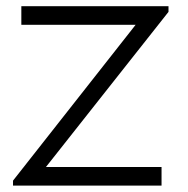

<svg xmlns="http://www.w3.org/2000/svg" viewBox="-20 -582 590 602"><path d="M486.5 -58.3H124L508.3 -544.8V-562.5H46.9V-504.2H405.2L20.8 -15.6V0H486.5Z"/></svg>

Font: Manrope3 Light
Style: Regular
Weight: 300
Designer: Mikhail Sharanda
Foundry: Mikhail Sharanda
Version: Version 3.000;PS 003.000;hotconv 1.0.88;makeotf.lib2.5.64775